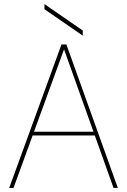

<svg xmlns="http://www.w3.org/2000/svg" viewBox="-20 -917 621 937"><path d="M25 0 280 -700H304L555 0H534L293 -675H292L46 0ZM124 -256 133 -274H449L458 -256ZM384 -743 197 -872V-897L384 -768Z"/></svg>

Font: DM Sans 28pt Thin
Style: Regular
Weight: 250
Version: Version 4.004;gftools[0.9.30]